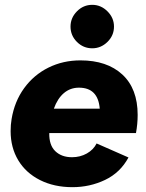

<svg xmlns="http://www.w3.org/2000/svg" viewBox="-20 -762 604 795"><path d="M24 -219Q24 -246 28 -269Q40 -342 80 -397Q120 -452 180.5 -482Q241 -512 313 -512Q423 -512 486.5 -453.5Q550 -395 550 -286Q550 -249 543 -211H184Q183 -161 209 -136Q235 -111 278 -111Q312 -111 339.5 -126.5Q367 -142 380 -168L512 -110Q478 -47 415 -17Q352 13 280 13Q204 13 145.5 -16.5Q87 -46 55.5 -98.5Q24 -151 24 -219ZM393 -312Q386 -399 307 -399Q271 -399 244.5 -376.5Q218 -354 203 -312ZM272 -652Q272 -688 298.5 -715Q325 -742 362 -742Q398 -742 425 -715Q452 -688 452 -652Q452 -615 425 -588.5Q398 -562 362 -562Q325 -562 298.5 -588.5Q272 -615 272 -652Z"/></svg>

Font: Oak Sans ExtraBold
Style: Italic
Weight: 800
Italic angle: -9.49998°
Foundry: Erik Kennedy, Walven
Version: Version 1.000